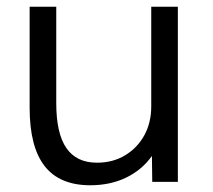

<svg xmlns="http://www.w3.org/2000/svg" viewBox="-20 -540 632 570"><path d="M248 10Q157 10 112.5 -47Q68 -104 68 -220V-520H147V-234Q147 -144 177 -100.5Q207 -57 268 -57Q315 -57 351.5 -79Q388 -101 408.5 -138.5Q429 -176 429 -224V-520H508V0H432L431 -77Q401 -35 354 -12.5Q307 10 248 10Z"/></svg>

Font: M PLUS 2
Style: Regular
Weight: 400
Designer: Coji Morishita
Foundry: UNDERFOREST DESIGN
Version: Version 1.001